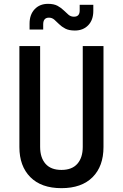

<svg xmlns="http://www.w3.org/2000/svg" viewBox="-20 -970 640 1000"><path d="M300 10Q195 10 138 -47.5Q81 -105 81 -204V-730H189V-205Q189 -149 217 -117Q245 -85 300 -85Q355 -85 383 -117Q411 -149 411 -205V-730H519V-204Q519 -104 462 -47Q405 10 300 10ZM370 -811Q339 -811 320 -821Q301 -831 288 -844Q275 -857 263 -867.5Q251 -878 235 -878Q205 -878 205 -843V-816H134V-847Q134 -894 160.5 -922Q187 -950 230 -950Q261 -950 280 -939.5Q299 -929 312 -916Q325 -903 337 -893Q349 -883 365 -883Q395 -883 395 -915V-945H466V-913Q466 -866 439.5 -838.5Q413 -811 370 -811Z"/></svg>

Font: JetBrains Mono NL SemiBold
Style: Regular
Weight: 600
Designer: Philipp Nurullin, Konstantin Bulenkov
Foundry: JetBrains
Version: Version 2.304; ttfautohint (v1.8.4.7-5d5b)